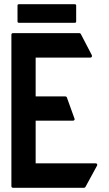

<svg xmlns="http://www.w3.org/2000/svg" viewBox="-20 -890 518 910"><path d="M433 -116Q438 -116 440 -112.5Q442 -109 440 -105L385 -4Q383 0 378 0H42Q34 0 34 -8V-725Q34 -733 42 -733H356Q361 -733 363 -729L415 -629Q417 -624 415 -620.5Q413 -617 408 -617H149V-433H289Q295 -433 297 -428L333 -328Q335 -324 332.5 -321Q330 -318 325 -318H149V-116ZM63 -864Q63 -870 70 -870H334Q341 -870 341 -864V-788Q341 -782 334 -782H70Q63 -782 63 -788Z"/></svg>

Font: RonaldsonGothic
Style: Regular
Weight: 400
Designer: Mr. Robertson for MacKellar, Smiths & Jordan Co. Philadelphia
Foundry: CAT-Fonts Peter Wiegel
Version: Version 1.000